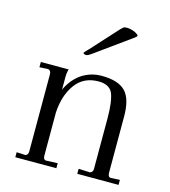

<svg xmlns="http://www.w3.org/2000/svg" viewBox="-100 -734 719 814"><g transform="rotate(15 259.5 -326.5)"><path d="M495.1 -22V0H314V-22L363.8 -20Q377 -22.9 377 -39.1V-259.8Q377 -334 362.8 -369.1Q348.1 -401.9 300.8 -401.9Q235.8 -401.9 200.2 -354Q163.6 -304.7 159.2 -228V-39.1Q159.2 -20 171.9 -20L222.2 -22V0H42V-22L80.1 -20Q92.8 -22.9 92.8 -39.1V-377Q92.8 -394 80.1 -397L42 -395V-418H164.1Q159.2 -401.9 159.2 -382.8V-328.1Q180.7 -375 219.2 -401.9Q259.3 -428.2 307.1 -428.2Q380.4 -428.2 412.1 -395Q442.9 -362.8 442.9 -286.1V-39.1Q442.9 -20 456.1 -20ZM399.9 -621.1 238.8 -504.9Q228.5 -497.6 221.2 -496.1Q207 -496.1 207 -502.9Q207 -504.9 226.1 -523.9L320.8 -627.9Q334 -643.1 341.8 -648.9Q345.7 -652.8 356.9 -652.8Q372.6 -652.8 392.1 -645Q409.2 -636.2 409.2 -631.8Q409.2 -627.4 399.9 -621.1Z"/></g></svg>

Font: Unna Light
Style: Regular
Weight: 300
Designer: Jorge de Buen Unna
Foundry: Omnibus-Type
Version: Version 2.007;PS 002.007;hotconv 1.0.88;makeotf.lib2.5.64775